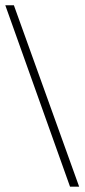

<svg xmlns="http://www.w3.org/2000/svg" viewBox="-37 -700 317 720"><path d="M259.8 0H225.6L-17.1 -680.2H15.1Z"/></svg>

Font: Tulpen One
Style: Regular
Weight: 400
Designer: Naima Ben Ayed
Foundry: Naima Ben Ayed, Anton Koovit
Version: Version 1.002